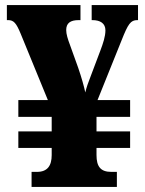

<svg xmlns="http://www.w3.org/2000/svg" viewBox="-20 -734 571 754"><path d="M104 0H439V-59H417C375 -59 359 -80 359 -125V-153H491V-218H359V-275H491V-341H363L458 -577C483 -640 493 -655 519 -655H522V-714H340V-655H343C374 -655 394 -642 394 -615C394 -591 385 -564 374 -535L337 -437C326 -409 320 -392 315 -371C309 -398 301 -427 287 -468L255 -557C246 -581 240 -600 240 -616C240 -643 256 -655 289 -655H296V-714H7V-655H12C34 -655 44 -643 61 -602L168 -341H52V-275H183V-218H52V-153H183V-125C183 -84 167 -59 125 -59H104Z"/></svg>

Font: Noto Serif Georgian SemiCondensed Black
Style: Regular
Weight: 900
Width: 4
Designer: Monotype Design Team, Akaki Razmadze
Foundry: Google LLC
Version: Version 2.003